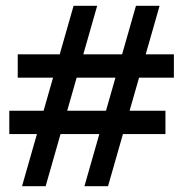

<svg xmlns="http://www.w3.org/2000/svg" viewBox="-20 -722 630 655"><path d="M231 -702.1H311.5L135.7 -86.9H55.2ZM11.7 -264.6V-344.2H544.4V-264.6ZM40.5 -457V-536.6H573.2V-457ZM443.8 -702.1H524.4L348.6 -86.9H268.1Z"/></svg>

Font: Kanchenjunga Medium
Style: Regular
Weight: 500
Version: Version 2.001